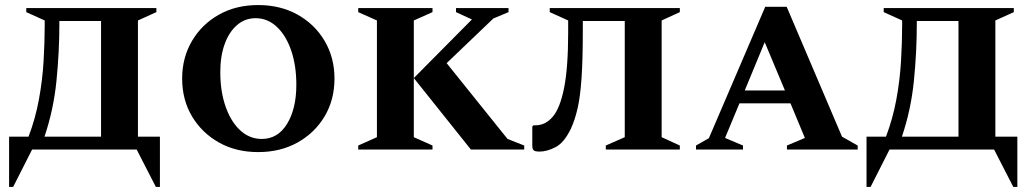

<svg xmlns="http://www.w3.org/2000/svg" viewBox="-20 -592 4086 760"><path d="M84 -544V-560H599V-544L526 -511V-51H613V148H597L521 0H107L32 148H16V-51H93Q120 -122 134 -198Q148 -274 152.5 -349.5Q157 -425 157 -495V-511ZM380 -51V-509H215V-497Q215 -387 203.5 -272Q192 -157 156 -51Z M1002 10Q914 10 846.5 -28Q779 -66 740 -131.5Q701 -197 701 -281Q701 -364 740 -430Q779 -496 846.5 -534Q914 -572 1002 -572Q1090 -572 1158 -534Q1226 -496 1265 -430Q1304 -364 1304 -281Q1304 -197 1265 -131.5Q1226 -66 1158 -28Q1090 10 1002 10ZM1016 -42Q1080 -42 1116.5 -102Q1153 -162 1153 -256Q1153 -333 1132.5 -392.5Q1112 -452 1075.5 -486Q1039 -520 992 -520Q950 -520 918.5 -493Q887 -466 869.5 -418Q852 -370 852 -307Q852 -230 873 -170Q894 -110 931 -76Q968 -42 1016 -42Z M1398 0V-16L1472 -49V-511L1398 -544V-560H1692V-544L1618 -511V-49L1692 -16V0ZM1844 0 1618 -283 1848 -515 1785 -544V-560H1993V-544L1933 -519L1748 -342L1989 -42L2055 -16V0Z M2378 0V-16L2453 -49V-509H2287V-476Q2287 -358 2282 -284Q2277 -210 2266.5 -164Q2256 -118 2240 -83Q2213 -27 2179 -9.5Q2145 8 2116 8Q2098 8 2092.5 3Q2087 -2 2087 -16V-91L2091 -96H2100Q2139 -96 2168 -130Q2197 -164 2213 -244.5Q2229 -325 2229 -464V-511L2156 -544V-560H2671V-544L2599 -511V-49L2671 -16V0Z M2735 0V-16L2786 -45L3009 -565H3094L3313 -51L3375 -16V0H3095V-16L3166 -46L3109 -183H2907L2850 -46L2921 -16V0ZM2928 -234H3087L3007 -425Z M3478 -544V-560H3993V-544L3920 -511V-51H4007V148H3991L3915 0H3501L3426 148H3410V-51H3487Q3514 -122 3528 -198Q3542 -274 3546.5 -349.5Q3551 -425 3551 -495V-511ZM3774 -51V-509H3609V-497Q3609 -387 3597.5 -272Q3586 -157 3550 -51Z"/></svg>

Font: Spectral SC
Style: Bold
Weight: 700
Designer: Jean-Baptiste Levee
Foundry: Production Type
Version: Version 2.001